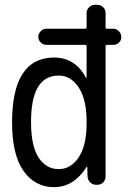

<svg xmlns="http://www.w3.org/2000/svg" viewBox="-20 -770 540 800"><path d="M224.6 -455.1Q108.4 -455.1 109.4 -259.8Q109.4 -162.1 140.6 -113.8Q171.9 -65.4 224.6 -65.4Q275.4 -65.4 308.1 -114.7Q340.8 -164.1 340.8 -254.9V-264.6Q340.8 -355.5 308.1 -405.3Q275.4 -455.1 224.6 -455.1ZM205.1 9.8Q126 9.8 78.1 -57.6Q30.3 -125 30.3 -259.8Q30.3 -529.3 205.1 -530.3Q293.9 -530.3 337.9 -446.3Q337.9 -445.3 339.8 -445.3Q340.8 -445.3 340.8 -446.3V-578.1Q340.8 -583 335.9 -583H173.8Q160.2 -583 149.9 -592.8Q139.6 -602.5 139.6 -616.2Q139.6 -629.9 149.9 -640.1Q160.2 -650.4 173.8 -650.4H335.9Q340.8 -650.4 340.8 -655.3V-714.8Q340.8 -729.5 351.1 -739.7Q361.3 -750 376 -750H384.8Q399.4 -750 409.7 -740.2Q419.9 -730.5 419.9 -714.8V-655.3Q419.9 -650.4 424.8 -650.4H452.1Q464.8 -650.4 475.1 -640.1Q485.4 -629.9 485.4 -615.7Q485.4 -601.6 475.6 -592.3Q465.8 -583 452.1 -583H424.8Q419.9 -583 419.9 -578.1V-35.2Q419.9 -20.5 410.2 -10.3Q400.4 0 384.8 0H380.9Q366.2 0 356 -9.8Q345.7 -19.5 344.7 -35.2L343.8 -74.2Q343.8 -75.2 342.8 -75.2Q340.8 -75.2 340.8 -74.2Q287.1 9.8 205.1 9.8Z"/></svg>

Font: Rounded-L Mgen+ 2m regular
Style: Regular
Weight: 400
Designer: [Source Han Sans]
Ryoko NISHIZUKA  (kana & ideographs); Paul D. Hunt (Latin, Greek & Cyrillic); Wenlong ZHANG  (bopomofo
Version: Version 1.059.20150602